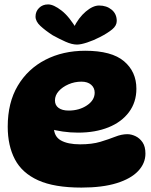

<svg xmlns="http://www.w3.org/2000/svg" viewBox="-20 -842 684 870"><path d="M349 8Q226 8 153 -25Q80 -58 47.5 -120Q15 -182 15 -268Q15 -377 60.5 -453.5Q106 -530 185.5 -571Q265 -612 366 -612Q486 -612 542 -564.5Q598 -517 598 -440Q598 -379 564.5 -334Q531 -289 471.5 -265Q412 -241 334 -241Q298 -241 264 -246Q230 -251 203 -259L227 -315Q224 -291 224 -267Q224 -224 255.5 -206Q287 -188 343 -188Q397 -188 435 -199.5Q473 -211 502 -222.5Q531 -234 557 -234Q575 -234 594 -225Q613 -216 626 -197Q639 -178 639 -146Q639 -102 606 -67Q573 -32 508.5 -12Q444 8 349 8ZM291 -341Q339 -341 374 -364.5Q409 -388 409 -422Q409 -444 393 -458Q377 -472 349 -472Q318 -472 290.5 -460Q263 -448 246 -429Q229 -410 229 -387Q229 -365 245.5 -353Q262 -341 291 -341ZM329 -640Q306 -640 277 -653Q248 -666 219 -682Q185 -704 163 -724.5Q141 -745 141 -767Q141 -790 157 -806Q173 -822 198 -822Q223 -822 259 -794Q295 -766 331 -704L313 -715Q336 -762 368.5 -789.5Q401 -817 429 -817Q463 -817 486 -798Q509 -779 509 -747Q509 -726 488.5 -709Q468 -692 433 -674Q404 -659 375 -649.5Q346 -640 329 -640Z"/></svg>

Font: DynaPuff
Style: Bold
Weight: 700
Designer: Toshi Omagari, Jennifer Daniel
Foundry: Google Fonts
Version: Version 2.000